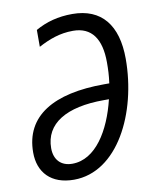

<svg xmlns="http://www.w3.org/2000/svg" viewBox="-83 -789 701 863"><g transform="rotate(-10 267.5 -357.5)"><path d="M185 10C385 10 508 -238 508 -485C508 -639 439 -725 306 -725C241 -725 186 -710 137 -682V-605C186 -631 235 -650 296 -650C381 -650 422 -591 422 -484C422 -453 421 -425 416 -389H393C161 -389 25 -309 25 -142C25 -51 81 10 185 10ZM190 -62C138 -62 108 -95 108 -147C108 -259 206 -319 379 -319H402C369 -182 297 -62 190 -62Z"/></g></svg>

Font: Noto Sans Condensed
Style: Italic
Weight: 400
Width: 3
Italic angle: -12°
Designer: Monotype Design Team
Foundry: Monotype Imaging Inc.
Version: Version 2.013